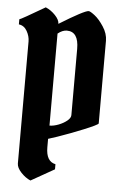

<svg xmlns="http://www.w3.org/2000/svg" viewBox="-53 -608 537 825"><g transform="rotate(5 215.0 -195.5)"><path d="M49.8 109.9V-416Q49.8 -439 37.4 -460.9Q24.9 -482.9 2 -485.8V-507.8Q8.8 -508.8 110.8 -568.8Q133.8 -559.1 152.3 -539.6Q170.9 -520 170.9 -502.9Q277.8 -568.8 295.9 -568.8Q302.7 -568.8 322.3 -553.7Q341.8 -538.6 361.3 -508.8Q380.9 -479 380.9 -448.2V-91.8Q380.9 -88.9 363.8 -80.6Q346.7 -72.3 319.8 -61.3Q293 -50.3 263.7 -39.3Q234.4 -28.3 209 -19.5Q183.6 -10.7 169.9 -6.8V29.8Q169.9 90.8 210.9 99.1V121.1L109.9 178.2Q87.9 168.9 68.8 148.4Q49.8 127.9 49.8 109.9ZM210 -477.1Q190.9 -477.1 170.9 -460.9V-64Q188.5 -64 209.5 -72Q230.5 -80.1 245.6 -92.3Q260.7 -104.5 260.7 -117.2V-402.8Q260.7 -477.1 210 -477.1Z"/></g></svg>

Font: Bokor
Style: Regular
Weight: 400
Designer: Danh Hong
Foundry: Danh Hong
Version: Version 8.002; ttfautohint (v1.8.3)